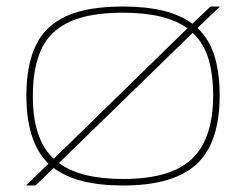

<svg xmlns="http://www.w3.org/2000/svg" viewBox="-20 -560 756 590"><path d="M60 10 129 -57Q61 -123 61 -267Q61 -359 89.5 -419.5Q118 -480 183 -510Q248 -540 358 -540Q501 -540 571 -487L627 -540H656L587 -474Q623 -440 639 -388Q655 -336 655 -267Q655 -121 584 -55.5Q513 10 358 10Q216 10 145 -44L89 10ZM81 -267Q80 -133 145 -72L556 -473Q490 -521 358 -521Q254 -521 193 -492.5Q132 -464 106.5 -407.5Q81 -351 81 -267ZM358 -10Q505 -10 570 -72Q635 -134 635 -267Q635 -331 620.5 -379.5Q606 -428 572 -459L161 -59Q227 -10 358 -10Z"/></svg>

Font: Georama Extended Thin
Style: Regular
Weight: 100
Width: 7
Designer: Jean-Baptiste Levee
Foundry: Production Type
Version: Version 1.000